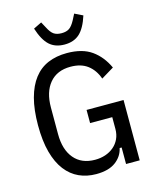

<svg xmlns="http://www.w3.org/2000/svg" viewBox="-134 -1010 900 1113"><g transform="rotate(-15 315.5 -454.0)"><path d="M485 -99H473Q463 -51 421 -19.5Q379 12 304 12Q248 12 201.5 -9Q155 -30 121 -74Q87 -118 68.5 -186Q50 -254 50 -348Q50 -442 68.5 -510.5Q87 -579 121.5 -623.5Q156 -668 206 -689Q256 -710 319 -710Q412 -710 468 -670Q524 -630 556 -560L480 -514Q461 -568 421.5 -598Q382 -628 319 -628Q238 -628 193.5 -575Q149 -522 149 -429V-269Q149 -176 193.5 -123Q238 -70 319 -70Q352 -70 380.5 -79.5Q409 -89 431 -107.5Q453 -126 465.5 -152.5Q478 -179 478 -213V-283H345V-362H567V0H485ZM321 -761Q265 -761 230.5 -792.5Q196 -824 173 -896L222 -920L241 -885Q257 -853 274.5 -841Q292 -829 321 -829Q350 -829 367.5 -841Q385 -853 402 -885L420 -920L469 -896Q446 -824 411.5 -792.5Q377 -761 321 -761Z"/></g></svg>

Font: IBM Plex Sans Condensed Text
Style: Regular
Weight: 450
Width: 3
Designer: Mike Abbink, Paul van der Laan, Pieter van Rosmalen
Foundry: Bold Monday
Version: Version 1.1